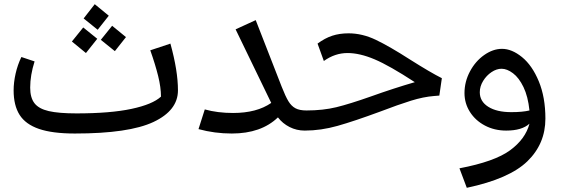

<svg xmlns="http://www.w3.org/2000/svg" viewBox="-20 -623 2677 916"><path d="M829 -192Q829 -96 712 -41Q595 14 337 14Q230 14 166 -8Q102 -30 73.5 -75Q45 -120 45 -192Q45 -230 54.5 -272Q64 -314 82 -351L145 -330Q124 -264 124 -205Q124 -157 144.5 -130.5Q165 -104 212.5 -93Q260 -82 345 -82Q506 -82 607 -103.5Q708 -125 748 -162Q748 -206 734.5 -260.5Q721 -315 697 -383L793 -415Q829 -285 829 -192ZM499 -548 446 -481 379 -535 432 -603ZM581 -446 528 -379 461 -433 515 -500ZM444 -438 390 -370 323 -425 377 -492Z M1454 -45 1434 0Q1395 0 1361.5 -17Q1328 -34 1306 -63Q1226 14 1086 14Q1004 14 927 -7L957 -101Q1018 -84 1092 -84Q1205 -84 1274 -132L1104 -483L1200 -527L1324 -209Q1342 -163 1356 -140Q1370 -117 1389.5 -106.5Q1409 -96 1442 -96Z M1936 -339Q2034 -277 2088 -250L2076 -167L2051 -165Q2000 -161 1940.5 -142.5Q1881 -124 1792 -90Q1670 -45 1590.5 -22.5Q1511 0 1434 0L1414 -45L1442 -96Q1521 -96 1584.5 -111.5Q1648 -127 1750 -163Q1859 -202 1959 -231Q1838 -310 1767 -340Q1696 -370 1638 -370Q1578 -370 1525 -332L1495 -415Q1530 -441 1565 -452.5Q1600 -464 1643 -464Q1708 -464 1773 -433Q1838 -402 1936 -339Z M2582 -57Q2582 63 2496 146.5Q2410 230 2207 273L2172 180Q2340 148 2413.5 94Q2487 40 2506 -33Q2470 0 2395 0Q2339 0 2293.5 -24Q2248 -48 2222 -89Q2196 -130 2196 -179Q2196 -233 2222 -282Q2248 -331 2290 -360.5Q2332 -390 2375 -390Q2422 -390 2470.5 -350.5Q2519 -311 2550.5 -235Q2582 -159 2582 -57ZM2419 -88Q2473 -88 2506 -96Q2499 -163 2477.5 -207.5Q2456 -252 2427.5 -273.5Q2399 -295 2373 -295Q2349 -295 2325 -279Q2301 -263 2285 -237Q2269 -211 2269 -183Q2269 -139 2309.5 -113.5Q2350 -88 2419 -88Z"/></svg>

Font: FiraGO
Style: Italic
Weight: 400
Italic angle: -8°
Designer: bBox Type GmbH
Foundry: bBox Type GmbH
Version: Version 1.001